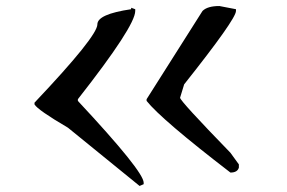

<svg xmlns="http://www.w3.org/2000/svg" viewBox="-20 -819 962 644"><path d="M715.8 -798.8Q675.8 -798.8 659.2 -782.2L471.7 -486.3V-480.5Q521.5 -418 752.9 -240.2Q776.4 -240.2 781.2 -256.8V-267.6L752.9 -306.6Q584 -480.5 584 -491.2L597.7 -536.1Q771.5 -754.9 771.5 -782.2V-788.1ZM419.9 -793V-788.1Q306.6 -771.5 306.6 -737.3Q306.6 -697.3 95.7 -474.6V-468.8Q106.4 -450.2 208 -390.6L448.2 -195.3L461.9 -201.2V-206.1Q461.9 -244.1 241.2 -480.5V-486.3Q433.6 -731.4 433.6 -782.2V-788.1Z"/></svg>

Font: Elementary Gothic 
Style: Regular
Weight: 400
Designer: Bill Roach / W.K. Roach
Version: Version 1.00 April 18, 2012, initial release